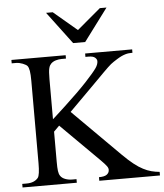

<svg xmlns="http://www.w3.org/2000/svg" viewBox="-59 -941 849 993"><g transform="rotate(-5 365.5 -444.5)"><path d="M416 0V-18.6Q444.3 -18.6 456.3 -27.3Q468.3 -36.1 469.2 -48.8Q471.2 -59.1 462.9 -70.8Q454.6 -82.5 433.1 -104L233.9 -302.2L205.1 -273.4V-117.7Q205.1 -101.6 205.6 -89.8Q206.1 -78.1 207.3 -69.3Q208.5 -60.5 210.7 -54.2Q212.9 -47.9 216.8 -42.5Q225.1 -30.8 241.7 -24.7Q258.3 -18.6 276.4 -18.6H299.3V0H17.6V-18.6H40.5Q80.6 -18.6 100.1 -42.5Q110.8 -56.6 110.8 -117.7V-545.4Q110.8 -579.1 107.7 -597.4Q104.5 -615.7 98.1 -623.5Q95.2 -627 88.9 -630.6Q82.5 -634.3 74.5 -637.5Q66.4 -640.6 57.4 -642.6Q48.3 -644.5 40.5 -644.5H17.6V-662.1H299.3V-644.5H276.4Q261.7 -644.5 246.6 -640.1Q231.4 -635.7 221.2 -625.5Q217.3 -621.6 214.4 -616.5Q211.4 -611.3 209.2 -602.5Q207 -593.8 206.1 -580.1Q205.1 -566.4 205.1 -545.4V-337.9Q210.4 -342.3 226.8 -357.4Q243.2 -372.6 272.5 -399.4Q345.2 -466.8 388.7 -513.4Q432.1 -560.1 447.3 -582Q460 -600.6 460 -617.2Q460 -627 450.2 -635.7Q440.4 -644.5 416 -644.5H400.4V-662.1H644.5V-644.5Q634.3 -644.5 625 -643.6Q615.7 -642.6 606.2 -639.6Q596.7 -636.7 585.9 -631.6Q575.2 -626.5 562 -618.2Q551.3 -611.3 543.7 -606.4Q536.1 -601.6 528.8 -595.5Q521.5 -589.4 512.2 -580.6Q502.9 -571.8 488.5 -557.4Q474.1 -543 453.1 -521.7Q432.1 -500.5 400.4 -468.8L299.3 -367.7L543.5 -124Q603.5 -64 646.5 -42.5Q668 -31.2 688.7 -25.9Q709.5 -20.5 731 -18.6V0ZM405.8 -721.2H343.3L217.3 -889.2H252L374 -786.1L496.6 -889.2H531.2Z"/></g></svg>

Font: Doulos SIL Viet
Style: Regular
Weight: 400
Designer: Walt Agee, Victor Gaultney, Peter Martin, Debbi Hosken, Becca Hirsbrunner
Foundry: SIL International
Version: Version 5.000